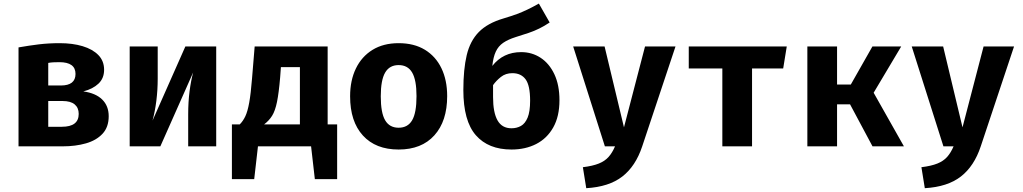

<svg xmlns="http://www.w3.org/2000/svg" viewBox="-20 -798 5578 1047"><path d="M305.6 -562.6Q375.9 -562.6 430.5 -546.2Q485.1 -529.7 516.4 -497.7Q547.7 -465.6 547.7 -417.4Q547.7 -370.8 516.9 -341.8Q486.2 -312.8 434.4 -299.5Q501.5 -290.3 537.2 -255.4Q572.8 -220.5 572.8 -164.1Q572.8 -104.6 539 -68.5Q505.1 -32.3 448.5 -16.2Q391.8 0 322.1 0H81V-539.5Q139 -549.7 192.3 -556.2Q245.6 -562.6 305.6 -562.6ZM303.6 -459Q285.6 -459 270.8 -458.2Q255.9 -457.4 243.1 -454.9V-331.8H311.8Q391.8 -331.8 391.8 -394.9Q391.8 -459 303.6 -459ZM243.1 -106.7H317.4Q409.2 -106.7 409.2 -176.9Q409.2 -210.3 387.2 -228.7Q365.1 -247.2 321 -247.2H243.1Z M1159 -544.6V0H1006.2V-173.3Q1006.2 -242.6 1013.8 -301Q1021.5 -359.5 1033.3 -403.1L854.4 0H687.2V-544.6H840V-369.2Q840 -307.7 832.6 -248.5Q825.1 -189.2 811.8 -140.5L990.8 -544.6Z M1244.6 -119.5H1287.2Q1305.6 -137.9 1317.9 -164.1Q1330.3 -190.3 1339 -238.5Q1347.7 -286.7 1354.4 -370.3L1368.7 -544.6H1766.7V-119.5H1818.5V179H1696.9L1676.4 0H1386.7L1366.2 179H1244.6ZM1615.4 -431.8H1511.8L1507.7 -376.4Q1500.5 -290.8 1490.5 -242.1Q1480.5 -193.3 1463.8 -166.7Q1447.2 -140 1420 -119.5H1615.4Z M2153.8 -562.6Q2237.9 -562.6 2296.9 -526.7Q2355.9 -490.8 2387.2 -425.9Q2418.5 -361 2418.5 -273.8Q2418.5 -137.4 2348.7 -60Q2279 17.4 2153.8 17.4Q2028.7 17.4 1959 -59Q1889.2 -135.4 1889.2 -272.8Q1889.2 -359.5 1920.8 -424.6Q1952.3 -489.7 2011.5 -526.2Q2070.8 -562.6 2153.8 -562.6ZM2153.8 -443.1Q2104.1 -443.1 2080.3 -402.3Q2056.4 -361.5 2056.4 -272.8Q2056.4 -182.6 2080.3 -142.1Q2104.1 -101.5 2153.8 -101.5Q2203.6 -101.5 2227.4 -142.1Q2251.3 -182.6 2251.3 -273.8Q2251.3 -362.1 2227.4 -402.6Q2203.6 -443.1 2153.8 -443.1Z M2918.5 -778.5 2977.4 -675.4Q2948.2 -655.9 2921 -642.6Q2893.8 -629.2 2863.1 -618.7Q2832.3 -608.2 2792.3 -595.9Q2750.3 -582.6 2723.8 -564.4Q2697.4 -546.2 2683.6 -516.4Q2669.7 -486.7 2664.6 -438.5Q2723.6 -513.8 2822.1 -513.8Q2881 -513.8 2928.2 -482.8Q2975.4 -451.8 3003.1 -393.1Q3030.8 -334.4 3030.8 -251.3Q3030.8 -163.1 2996.9 -103.1Q2963.1 -43.1 2904.1 -12.8Q2845.1 17.4 2769.2 17.4Q2643.1 17.4 2574.9 -60.5Q2506.7 -138.5 2506.7 -307.2Q2506.7 -420 2525.1 -497.4Q2543.6 -574.9 2591 -623.3Q2638.5 -671.8 2725.6 -697.4Q2768.7 -710.3 2799 -721.5Q2829.2 -732.8 2856.9 -746.2Q2884.6 -759.5 2918.5 -778.5ZM2668.7 -268.7Q2668.7 -184.6 2693.1 -141.5Q2717.4 -98.5 2769.2 -98.5Q2797.9 -98.5 2820.8 -111.3Q2843.6 -124.1 2857.2 -156.7Q2870.8 -189.2 2870.8 -249.2Q2870.8 -331.8 2846.2 -365.4Q2821.5 -399 2773.8 -399Q2737.4 -399 2711.5 -378.5Q2685.6 -357.9 2668.7 -333.8Z M3663.6 -544.6 3482.1 0Q3446.2 108.2 3373.6 164.6Q3301 221 3176.9 228.2L3158.5 113.8Q3212.3 107.2 3245.4 93.8Q3278.5 80.5 3298.7 57.7Q3319 34.9 3333.8 0H3278.5L3105.6 -544.6H3276.9L3382.6 -103.6L3497.4 -544.6Z M4270.3 -544.6 4250.8 -424.6H4081V0H3919V-424.6H3735.9V-544.6Z M4382.6 0V-544.6H4544.6V-336.9H4619.5L4737.4 -544.6H4894.4L4744.1 -292.3L4909.2 0H4737.9L4615.4 -229.2H4544.6V0Z M5509.7 -544.6 5328.2 0Q5292.3 108.2 5219.7 164.6Q5147.2 221 5023.1 228.2L5004.6 113.8Q5058.5 107.2 5091.5 93.8Q5124.6 80.5 5144.9 57.7Q5165.1 34.9 5180 0H5124.6L4951.8 -544.6H5123.1L5228.7 -103.6L5343.6 -544.6Z"/></svg>

Font: Fira Code
Style: Bold
Weight: 700
Monospace: yes
Designer: Carrois Corporate, Edenspiekermann AG, Nikita Prokopov
Foundry: Carrois Corporate, Edenspiekermann AG, Nikita Prokopov
Version: Version 6.000; ttfautohint (v1.8.2) -l 8 -r 50 -G 200 -x 14 